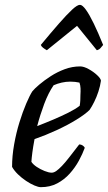

<svg xmlns="http://www.w3.org/2000/svg" viewBox="-20 -775 447 795"><path d="M149 0Q139 0 122.5 -7Q106 -14 88 -26Q70 -38 54.5 -53Q39 -68 30 -84Q30 -129 38.5 -177Q47 -225 60.5 -268.5Q74 -312 88.5 -346Q103 -380 114 -397Q123 -408 143 -425Q163 -442 190 -459.5Q217 -477 248 -488.5Q279 -500 312 -500Q327 -500 347 -489Q367 -478 382 -464Q397 -450 398 -441Q395 -419 387.5 -396Q380 -373 370 -353Q360 -333 351 -320Q333 -302 296.5 -279.5Q260 -257 214.5 -236Q169 -215 123 -199Q117 -167 114 -144Q111 -121 110 -105Q117 -94 132 -84Q147 -74 164.5 -67Q182 -60 194 -60Q203 -60 213 -67Q223 -74 236.5 -88Q250 -102 267 -124Q284 -146 308 -177Q316 -177 322.5 -172.5Q329 -168 331 -163Q322 -138 306.5 -109.5Q291 -81 268.5 -56Q246 -31 216.5 -15.5Q187 0 149 0ZM134 -253Q168 -266 201 -280Q234 -294 263 -308.5Q292 -323 310 -337Q312 -348 312.5 -360Q313 -372 313 -382Q314 -396 313.5 -409Q313 -422 309 -433Q300 -435 290.5 -436Q281 -437 271 -437Q253 -437 235.5 -433Q218 -429 202 -422Q180 -390 163 -344.5Q146 -299 134 -253ZM174 -567Q165 -572 158 -577.5Q151 -583 149 -589Q192 -641 224.5 -678Q257 -715 278.5 -735Q300 -755 311 -755Q321 -755 335.5 -735Q350 -715 368 -678Q386 -641 407 -589Q403 -585 397.5 -577.5Q392 -570 381 -567L299 -668Z"/></svg>

Font: Texturina 12pt
Style: Italic
Weight: 400
Italic angle: -11°
Designer: Guillermo Torres Carreño
Foundry: Omnibus-Type
Version: Version 1.002